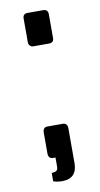

<svg xmlns="http://www.w3.org/2000/svg" viewBox="-75 -573 360 691"><g transform="rotate(-10 105.0 -227.0)"><path d="M60 -431V-518Q60 -536 77 -536H134Q152 -536 152 -518V-431Q152 -414 134 -414H77Q70 -414 65 -419Q60 -424 60 -431ZM63 77V46Q75 46 80.5 42Q86 38 86 28V-6H77Q69 -6 64.5 -11Q60 -16 60 -25V-101Q60 -121 77 -121H133Q150 -121 150 -101V25Q150 82 95 82Q84 82 75 80Q66 78 63 77Z"/></g></svg>

Font: Exo Medium
Style: Regular
Weight: 500
Designer: Natanael Gama
Foundry: Natanael Gama
Version: Version 1.500; ttfautohint (v1.6)